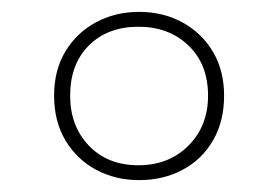

<svg xmlns="http://www.w3.org/2000/svg" viewBox="-20 -744 468 323"><path d="M214 -441Q174 -441 141.5 -458.5Q109 -476 90 -508Q71 -540 71 -583Q71 -626 90 -657.5Q109 -689 141.5 -706.5Q174 -724 214 -724Q255 -724 287.5 -706Q320 -688 338.5 -656.5Q357 -625 357 -583Q357 -540 338.5 -508Q320 -476 287.5 -458.5Q255 -441 214 -441ZM213 -466Q264 -466 297 -499Q330 -532 330 -583Q330 -636 297 -667.5Q264 -699 213 -699Q161 -699 129.5 -667.5Q98 -636 98 -583Q98 -532 129.5 -499Q161 -466 213 -466Z"/></svg>

Font: Noto Sans Armenian Thin
Style: Regular
Weight: 250
Version: Version 2.007